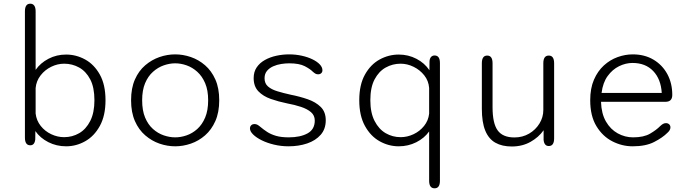

<svg xmlns="http://www.w3.org/2000/svg" viewBox="-20 -782 3754 1040"><path d="M144 5Q115 5 115 -36.5V-720.5Q115 -762 144 -762Q158 -762 165.5 -751.5Q173 -741 173 -720.5V-403.5Q199 -441 242.8 -463.8Q286.5 -486.5 338 -486.5Q392.5 -486.5 441.2 -459.8Q490 -433 520.8 -378Q551.5 -323 551.5 -239Q551.5 -155.5 520.8 -99.8Q490 -44 441.2 -16.8Q392.5 10.5 338 10.5Q286 10.5 241.8 -12Q197.5 -34.5 171.5 -72L171 -27Q167.5 5 144 5ZM173 -167Q177.5 -129 200.5 -100Q223.5 -71 257.5 -55Q291.5 -39 327.5 -39Q371.5 -39 408.8 -60.5Q446 -82 468.8 -126.8Q491.5 -171.5 491.5 -239Q491.5 -308.5 468.8 -352Q446 -395.5 408.8 -416.2Q371.5 -437 327.5 -437Q291.5 -437 257.2 -420.2Q223 -403.5 199.8 -373.5Q176.5 -343.5 173 -305Z M929 10.5Q886 10.5 844 -4Q802 -18.5 766.8 -48.8Q731.5 -79 710.8 -126.2Q690 -173.5 690 -239Q690 -304.5 710.8 -351.5Q731.5 -398.5 766.8 -428.5Q802 -458.5 844 -473Q886 -487.5 929 -487.5Q971.5 -487.5 1013.8 -473Q1056 -458.5 1090.8 -428.5Q1125.5 -398.5 1146.5 -351.5Q1167.5 -304.5 1167.5 -239Q1167.5 -173.5 1146.5 -126.2Q1125.5 -79 1090.8 -48.8Q1056 -18.5 1013.8 -4Q971.5 10.5 929 10.5ZM929 -38Q959.5 -38 990.8 -48.8Q1022 -59.5 1048.5 -83.2Q1075 -107 1091.2 -145.2Q1107.5 -183.5 1107.5 -239Q1107.5 -293.5 1091.2 -331.5Q1075 -369.5 1048.5 -393.2Q1022 -417 990.8 -428Q959.5 -439 929 -439Q898.5 -439 867 -428Q835.5 -417 808.8 -393.2Q782 -369.5 766 -331.5Q750 -293.5 750 -239Q750 -183.5 766 -145.2Q782 -107 808.8 -83.2Q835.5 -59.5 867 -48.8Q898.5 -38 929 -38Z M1543 10.5Q1502.5 10.5 1464.8 1.5Q1427 -7.5 1397.8 -22Q1368.5 -36.5 1351.2 -53.5Q1334 -70.5 1334 -86Q1334 -97 1340.8 -103.5Q1347.5 -110 1359 -110Q1367.5 -110 1374.8 -106Q1382 -102 1392.5 -93Q1408 -80 1427.5 -67.2Q1447 -54.5 1475 -46.2Q1503 -38 1544 -38Q1606.5 -38 1645.8 -59.5Q1685 -81 1685 -129Q1685 -157 1664.5 -174.5Q1644 -192 1610 -203.2Q1576 -214.5 1535 -222Q1488.5 -231.5 1447 -246Q1405.5 -260.5 1379.8 -287.2Q1354 -314 1354 -359Q1354 -393 1370.5 -417.2Q1387 -441.5 1414.8 -457Q1442.5 -472.5 1476.8 -480Q1511 -487.5 1546 -487.5Q1582 -487.5 1614.5 -480.2Q1647 -473 1672.2 -460.8Q1697.5 -448.5 1712 -433.2Q1726.5 -418 1726.5 -401.5Q1726.5 -391.5 1720 -385.5Q1713.5 -379.5 1703 -379.5Q1695 -379.5 1689 -382.8Q1683 -386 1674.5 -393.5Q1660.5 -408 1630.8 -423.5Q1601 -439 1546.5 -439Q1526.5 -439 1503.5 -435.5Q1480.5 -432 1459.8 -422.8Q1439 -413.5 1426 -397.8Q1413 -382 1413 -358Q1413 -330 1431.5 -313.8Q1450 -297.5 1482 -287.8Q1514 -278 1554.5 -269Q1603 -259.5 1646.5 -244.5Q1690 -229.5 1717.2 -202.8Q1744.5 -176 1744.5 -130.5Q1744.5 -83 1717 -51.8Q1689.5 -20.5 1643.8 -5Q1598 10.5 1543 10.5Z M2334 238Q2304.5 238 2304.5 197V-70Q2278.5 -33.5 2234.8 -11.5Q2191 10.5 2140 10.5Q2085.5 10.5 2036.5 -16.8Q1987.5 -44 1956.8 -99.8Q1926 -155.5 1926 -239Q1926 -323 1956.8 -378Q1987.5 -433 2036.5 -459.8Q2085.5 -486.5 2140 -486.5Q2191.5 -486.5 2235.8 -463.5Q2280 -440.5 2306 -401.5L2306.5 -449.5Q2307.5 -465.5 2315 -473.5Q2322.5 -481.5 2334 -481.5Q2363 -481.5 2363 -440.5V197Q2363 238 2334 238ZM2150 -39Q2186 -39 2220 -55Q2254 -71 2277.2 -100Q2300.5 -129 2304.5 -166.5V-305.5Q2301.5 -344.5 2278 -374Q2254.5 -403.5 2220.2 -420.2Q2186 -437 2150 -437Q2106.5 -437 2069.2 -416.2Q2032 -395.5 2009 -352Q1986 -308.5 1986 -239Q1986 -171.5 2009 -126.8Q2032 -82 2069.2 -60.5Q2106.5 -39 2150 -39Z M2619 -481Q2648 -481 2648 -439.5V-201.5Q2648 -113.5 2675.8 -75.5Q2703.5 -37.5 2766.5 -37.5Q2810.5 -37.5 2846 -58.2Q2881.5 -79 2902.2 -113Q2923 -147 2923 -186V-439.5Q2923 -481 2952.5 -481Q2981.5 -481 2981.5 -439.5V-32.5Q2981.5 9 2952.5 9Q2928 9 2924.5 -24V-76.5Q2898 -38.5 2853.5 -13.5Q2809 11.5 2752 11.5Q2699.5 11.5 2663.2 -9Q2627 -29.5 2608.5 -74.5Q2590 -119.5 2590 -193V-439.5Q2590 -481 2619 -481Z M3407 10.5Q3349.5 10.5 3296.8 -16.5Q3244 -43.5 3210.5 -98.8Q3177 -154 3177 -239Q3177 -303.5 3197.2 -350.2Q3217.5 -397 3251 -427.5Q3284.5 -458 3325.5 -472.8Q3366.5 -487.5 3407.5 -487.5Q3471.5 -487.5 3519.8 -458.8Q3568 -430 3594.8 -380.5Q3621.5 -331 3621.5 -268Q3621.5 -249 3612.2 -239.8Q3603 -230.5 3584 -230.5H3235.5Q3237.5 -166.5 3262.2 -123.8Q3287 -81 3326.2 -59.5Q3365.5 -38 3409 -38Q3467 -38 3501.2 -58Q3535.5 -78 3556 -99Q3564 -106.5 3571.2 -110.8Q3578.5 -115 3587.5 -115Q3597.5 -115 3604.5 -108.8Q3611.5 -102.5 3611.5 -92Q3611.5 -84 3607.2 -76.8Q3603 -69.5 3594.5 -62Q3569 -36.5 3523.5 -13Q3478 10.5 3407 10.5ZM3238.5 -278.5H3564.5Q3560 -353.5 3518.2 -397.2Q3476.5 -441 3406 -441Q3369.5 -441 3333.5 -423.5Q3297.5 -406 3271.5 -370.2Q3245.5 -334.5 3238.5 -278.5Z"/></svg>

Font: Sono ExtraLight Monospace Light
Style: Regular
Weight: 300
Version: Version 2.112